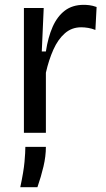

<svg xmlns="http://www.w3.org/2000/svg" viewBox="-20 -550 439 795"><path d="M79 0V-280V-517H161L153 -337H170Q179 -396 198 -439Q217 -482 248.5 -506Q280 -530 327 -530Q337 -530 350 -528.5Q363 -527 380 -521L375 -426Q360 -432 345 -434.5Q330 -437 316 -437Q277 -437 248.5 -412Q220 -387 201 -344.5Q182 -302 170 -249V0ZM64 225Q78 160 81.5 120Q85 80 85 58H170Q170 97 160 139.5Q150 182 135 225Z"/></svg>

Font: Bricolage Grotesque
Style: Regular
Weight: 400
Designer: Mathieu Triay
Foundry: Atelier Triay
Version: Version 1.001;gftools[0.9.33.dev8+g029e19f]